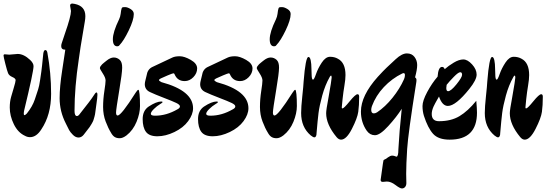

<svg xmlns="http://www.w3.org/2000/svg" viewBox="-30 -817 3079 1082"><path d="M70 -513Q104 -513 140 -479Q159 -461 159 -444Q159 -413 106 -194Q104 -184 104 -176Q104 -168 108 -168Q112 -168 121 -177Q153 -217 166 -256Q179 -295 185 -313.5Q191 -332 196 -366Q201 -400 203 -414Q206 -433 214 -516Q217 -535 225.5 -535Q234 -535 237 -520Q258 -406 258 -288Q258 -170 203 -88Q175 -44 139 -44Q124 -44 110 -52Q71 -70 48 -117Q25 -164 25 -211Q25 -244 32.5 -270.5Q40 -297 47 -320Q58 -356 58 -365.5Q58 -375 39.5 -383Q21 -391 15.5 -404.5Q10 -418 0 -457.5Q-10 -497 -10 -504Q-10 -511 -3 -511L22 -509Z M365 -785Q365 -797 378 -797Q383 -797 391 -795Q451 -783 451 -726Q451 -712 448 -695.5Q445 -679 436.5 -627Q428 -575 424 -552L414 -483Q390 -325 390 -192Q390 -163 404 -163Q409 -163 415 -169Q485 -257 496.5 -276.5Q508 -296 513.5 -296Q519 -296 519 -282.5Q519 -269 513.5 -231.5Q508 -194 507 -183.5Q506 -173 502.5 -160Q499 -147 496.5 -139.5Q494 -132 486 -118.5Q478 -105 475 -101Q454 -73 441.5 -57.5Q429 -42 412.5 -42Q396 -42 381 -57Q366 -72 359.5 -84Q353 -96 341 -121Q306 -189 306 -264Q306 -328 320.5 -421Q335 -514 338 -537Q315 -537 315 -557Q315 -565 317.5 -572.5Q320 -580 336 -628Q370 -725 370 -755Z M643 -562Q639 -556 631 -556Q606 -556 606 -596Q606 -636 641 -708Q648 -723 650 -739Q652 -755 652.5 -757.5Q653 -760 653.5 -761.5Q654 -763 654.5 -765.5Q655 -768 655.5 -769.5Q656 -771 657 -772.5Q658 -774 659 -775Q662 -777 675 -777Q688 -777 706 -766Q724 -755 724 -738Q724 -705 696 -646.5Q668 -588 643 -562ZM683 -54Q662 -38 644.5 -38Q627 -38 615.5 -45.5Q604 -53 595 -70Q580 -94 565.5 -132Q551 -170 551 -214Q551 -258 558 -303Q565 -348 565 -363.5Q565 -379 549 -403.5Q533 -428 533 -433Q533 -438 536.5 -443.5Q540 -449 545.5 -454.5Q551 -460 556.5 -464Q562 -468 569 -474Q592 -493 611 -493Q630 -493 644.5 -480Q659 -467 658.5 -435Q658 -403 643 -314Q624 -200 624 -183Q624 -166 633 -166Q653 -166 734 -294Q745 -311 749.5 -311Q754 -311 756.5 -286Q759 -261 759 -219.5Q759 -178 739.5 -130.5Q720 -83 683 -54Z M1011 -360Q970 -360 954 -398Q952 -404 947.5 -404Q943 -404 914.5 -392Q886 -380 876 -375Q866 -370 866 -365.5Q866 -361 880 -354Q1058 -306 1058 -207Q1058 -172 1030.5 -134.5Q1003 -97 953 -73Q903 -49 857 -49Q811 -49 792.5 -74Q774 -99 774 -146Q774 -193 807 -216Q851 -245 879 -245Q886 -245 886 -241.5Q886 -238 870.5 -229Q855 -220 837.5 -203Q820 -186 820 -175.5Q820 -165 844 -165Q908 -165 970 -201Q984 -208 984 -217.5Q984 -227 963 -237Q942 -247 892.5 -266Q843 -285 814.5 -298.5Q786 -312 786 -343Q786 -352 790.5 -368.5Q795 -385 796 -391Q801 -426 827.5 -439Q854 -452 942 -493Q957 -500 983 -500Q1009 -500 1045 -479.5Q1081 -459 1081 -431.5Q1081 -404 1059.5 -382Q1038 -360 1011 -360Z M1323 -360Q1282 -360 1266 -398Q1264 -404 1259.5 -404Q1255 -404 1226.5 -392Q1198 -380 1188 -375Q1178 -370 1178 -365.5Q1178 -361 1192 -354Q1370 -306 1370 -207Q1370 -172 1342.5 -134.5Q1315 -97 1265 -73Q1215 -49 1169 -49Q1123 -49 1104.5 -74Q1086 -99 1086 -146Q1086 -193 1119 -216Q1163 -245 1191 -245Q1198 -245 1198 -241.5Q1198 -238 1182.5 -229Q1167 -220 1149.5 -203Q1132 -186 1132 -175.5Q1132 -165 1156 -165Q1220 -165 1282 -201Q1296 -208 1296 -217.5Q1296 -227 1275 -237Q1254 -247 1204.5 -266Q1155 -285 1126.5 -298.5Q1098 -312 1098 -343Q1098 -352 1102.5 -368.5Q1107 -385 1108 -391Q1113 -426 1139.5 -439Q1166 -452 1254 -493Q1269 -500 1295 -500Q1321 -500 1357 -479.5Q1393 -459 1393 -431.5Q1393 -404 1371.5 -382Q1350 -360 1323 -360Z M1527 -562Q1523 -556 1515 -556Q1490 -556 1490 -596Q1490 -636 1525 -708Q1532 -723 1534 -739Q1536 -755 1536.5 -757.5Q1537 -760 1537.5 -761.5Q1538 -763 1538.5 -765.5Q1539 -768 1539.5 -769.5Q1540 -771 1541 -772.5Q1542 -774 1543 -775Q1546 -777 1559 -777Q1572 -777 1590 -766Q1608 -755 1608 -738Q1608 -705 1580 -646.5Q1552 -588 1527 -562ZM1567 -54Q1546 -38 1528.5 -38Q1511 -38 1499.5 -45.5Q1488 -53 1479 -70Q1464 -94 1449.5 -132Q1435 -170 1435 -214Q1435 -258 1442 -303Q1449 -348 1449 -363.5Q1449 -379 1433 -403.5Q1417 -428 1417 -433Q1417 -438 1420.5 -443.5Q1424 -449 1429.5 -454.5Q1435 -460 1440.5 -464Q1446 -468 1453 -474Q1476 -493 1495 -493Q1514 -493 1528.5 -480Q1543 -467 1542.5 -435Q1542 -403 1527 -314Q1508 -200 1508 -183Q1508 -166 1517 -166Q1537 -166 1618 -294Q1629 -311 1633.5 -311Q1638 -311 1640.5 -286Q1643 -261 1643 -219.5Q1643 -178 1623.5 -130.5Q1604 -83 1567 -54Z M1892 -30Q1879 -30 1867 -44Q1808 -115 1808 -179Q1808 -198 1821 -266Q1839 -368 1839 -379.5Q1839 -391 1835.5 -391Q1832 -391 1828 -383Q1802 -337 1786 -278.5Q1770 -220 1765 -180Q1760 -140 1754 -68Q1754 -43 1741 -43Q1735 -43 1721 -54Q1667 -100 1667 -180Q1667 -214 1673.5 -274Q1680 -334 1681 -357Q1692 -496 1708 -496Q1717 -496 1721 -476.5Q1725 -457 1725 -432.5Q1725 -408 1726.5 -388Q1728 -368 1734 -368Q1740 -368 1751 -400Q1762 -432 1783.5 -464.5Q1805 -497 1830 -497Q1855 -497 1874 -486Q1917 -464 1917 -394Q1917 -370 1911 -335Q1905 -300 1900.5 -258.5Q1896 -217 1896 -211.5Q1896 -206 1900 -206Q1908 -206 1940.5 -246Q1973 -286 1985 -286Q1994 -286 1994 -272Q1994 -223 1989 -187Q1984 -151 1953 -90.5Q1922 -30 1892 -30Z M2130 93Q2130 85 2136 82.5Q2142 80 2146 77.5Q2150 75 2156 70Q2170 60 2179.5 60Q2189 60 2195.5 63Q2202 66 2204 66Q2215 66 2215 25Q2220 -72 2234 -204Q2205 -158 2158 -106.5Q2111 -55 2083 -55Q2055 -55 2037 -80Q2004 -127 2004 -188Q2004 -278 2099 -384Q2132 -420 2148.5 -435.5Q2165 -451 2200 -483.5Q2235 -516 2263 -516Q2291 -516 2306 -496Q2321 -476 2321 -450.5Q2321 -425 2309 -381Q2317 -376 2317 -366.5Q2317 -357 2315 -347Q2270 -65 2264.5 23Q2259 111 2259 162L2260 215Q2260 228 2253 236.5Q2246 245 2235 245Q2224 245 2198.5 225.5Q2173 206 2150 206L2127 208Q2115 208 2115 197L2128 104ZM2244 -405Q2241 -405 2237 -403Q2178 -374 2133 -326Q2088 -278 2066 -219Q2062 -207 2062 -198Q2062 -178 2077 -178Q2085 -178 2095 -184Q2141 -215 2182 -266Q2223 -317 2247 -371Q2252 -383 2252 -394Q2252 -405 2244 -405Z M2504 -30Q2440 -30 2410.5 -63Q2381 -96 2359 -164Q2351 -190 2351 -219.5Q2351 -249 2377.5 -298.5Q2404 -348 2436 -385Q2440 -440 2461 -440Q2472 -440 2476 -427Q2497 -446 2527 -464Q2557 -482 2581 -482Q2605 -482 2630.5 -454Q2656 -426 2656 -396.5Q2656 -367 2615 -316Q2538 -220 2494 -220Q2462 -220 2444 -273Q2443 -271 2434.5 -256.5Q2426 -242 2422.5 -235Q2419 -228 2413 -216Q2403 -193 2403 -175Q2403 -134 2444 -134Q2512 -134 2559.5 -162.5Q2607 -191 2654 -249Q2658 -205 2658 -182Q2658 -30 2504 -30ZM2487 -339Q2485 -327 2485 -321Q2485 -303 2495 -303Q2511 -303 2542.5 -342Q2574 -381 2574 -395.5Q2574 -410 2563.5 -410Q2553 -410 2527.5 -384Q2502 -358 2487 -339Z M2927 -30Q2914 -30 2902 -44Q2843 -115 2843 -179Q2843 -198 2856 -266Q2874 -368 2874 -379.5Q2874 -391 2870.5 -391Q2867 -391 2863 -383Q2837 -337 2821 -278.5Q2805 -220 2800 -180Q2795 -140 2789 -68Q2789 -43 2776 -43Q2770 -43 2756 -54Q2702 -100 2702 -180Q2702 -214 2708.5 -274Q2715 -334 2716 -357Q2727 -496 2743 -496Q2752 -496 2756 -476.5Q2760 -457 2760 -432.5Q2760 -408 2761.5 -388Q2763 -368 2769 -368Q2775 -368 2786 -400Q2797 -432 2818.5 -464.5Q2840 -497 2865 -497Q2890 -497 2909 -486Q2952 -464 2952 -394Q2952 -370 2946 -335Q2940 -300 2935.5 -258.5Q2931 -217 2931 -211.5Q2931 -206 2935 -206Q2943 -206 2975.5 -246Q3008 -286 3020 -286Q3029 -286 3029 -272Q3029 -223 3024 -187Q3019 -151 2988 -90.5Q2957 -30 2927 -30Z"/></svg>

Font: Zhi Mang Xing
Style: Regular
Weight: 400
Designer: ZhongQi
Foundry: ZhongQi
Version: Version 2.001